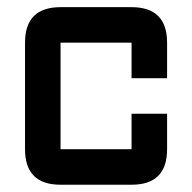

<svg xmlns="http://www.w3.org/2000/svg" viewBox="-20 -508 528 528"><path d="M341.8 0H146.5Q48.8 0 48.8 -97.7V-390.6Q48.8 -488.3 146.5 -488.3H341.8Q439.5 -488.3 439.5 -390.6V-293H341.8V-390.6H146.5V-97.7H341.8V-195.3H439.5V-97.7Q439.5 0 341.8 0Z"/></svg>

Font: BabelStone Runic Beowulf
Style: Regular
Weight: 400
Designer: Andrew West
Foundry: BabelStone
Version: Version 7.004;November 9, 2023